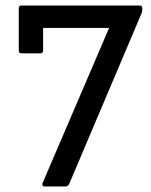

<svg xmlns="http://www.w3.org/2000/svg" viewBox="-20 -675 546 695"><path d="M141 0Q136 0 134 -4Q132 -8 134 -12L375 -574H136V-492Q136 -482 126 -482H57Q48 -482 48 -492V-645Q48 -655 57 -655H486Q495 -655 495 -645V-640Q495 -632 492 -626L230 -8Q225 0 217 0Z"/></svg>

Font: Sofia Sans Semi Condensed Medium
Style: Regular
Weight: 500
Designer: Botio Nikoltchev, Ani Petrova
Foundry: lettersoup
Version: Version 4.100